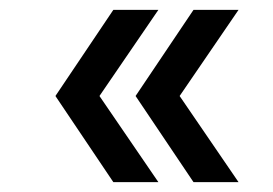

<svg xmlns="http://www.w3.org/2000/svg" viewBox="-20 -475 552 388"><path d="M462 -107 343 -281 462 -455H371L254 -281L371 -107ZM92 -281 209 -107H300L181 -281L300 -455H209Z"/></svg>

Font: Vanilla Cream DemiBold
Style: Regular
Weight: 600
Designer: Jeremy Tribby, Jinavaṁso
Foundry: Tribby Type
Version: Version 1.422;Glyphs 3.1.2 (3151)